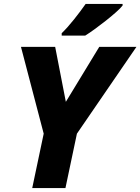

<svg xmlns="http://www.w3.org/2000/svg" viewBox="-20 -951 710 971"><path d="M143 0 201 -275 86 -714H259L313 -436L482 -714H670L369 -275L311 0ZM292 -783Q321 -811 354.5 -853Q388 -895 413 -931H600V-923Q590 -910 567 -889.5Q544 -869 515.5 -846.5Q487 -824 459.5 -804Q432 -784 411 -771H292Z"/></svg>

Font: Noto Sans ExtraBold
Style: Italic
Weight: 800
Italic angle: -12°
Designer: Monotype Design Team
Foundry: Monotype Imaging Inc.
Version: Version 2.013; ttfautohint (v1.8.4.7-5d5b)